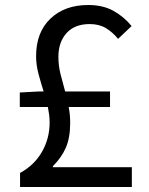

<svg xmlns="http://www.w3.org/2000/svg" viewBox="-20 -746 595 766"><path d="M60 0V-56Q117 -87 147.5 -140.5Q178 -194 178 -257Q178 -273 176 -288.5Q174 -304 171 -319H59V-377L134 -381H154Q143 -416 133.5 -451.5Q124 -487 124 -522Q124 -617 181 -671.5Q238 -726 332 -726Q391 -726 433 -702.5Q475 -679 505 -642L451 -591Q430 -617 403 -633.5Q376 -650 338 -650Q278 -650 245.5 -614Q213 -578 213 -519Q213 -484 221.5 -450Q230 -416 240 -381H419V-319H254Q260 -289 260 -256Q260 -197 243 -157.5Q226 -118 191 -83V-79H506V0Z"/></svg>

Font: Chiron Sans HK TT
Style: Regular
Weight: 400
Designer: Ryoko NISHIZUKA 西塚涼子 (kana, bopomofo & ideographs); Paul D. Hunt (Latin, Greek & Cyrillic); Sandoll Communications 산돌커뮤니
Foundry: Adobe
Version: Version 2.022;hotconv 1.0.109;makeotfexe 2.5.65596